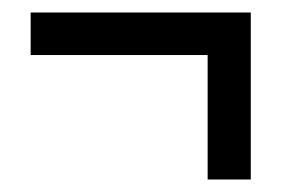

<svg xmlns="http://www.w3.org/2000/svg" viewBox="-20 -407 459 307"><path d="M381 -387V-120H312V-319H29V-387Z"/></svg>

Font: Noto Sans Display Condensed
Style: Regular
Weight: 400
Width: 3
Designer: Monotype Design Team
Foundry: Monotype Imaging Inc.
Version: Version 1.900